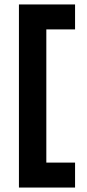

<svg xmlns="http://www.w3.org/2000/svg" viewBox="-20 -746 389 862"><path d="M65 96V-726H188V96ZM126 96V-16H317V96ZM126 -614V-726H317V-614Z"/></svg>

Font: Outfit Thin
Style: Bold
Weight: 700
Version: Version 1.100;gftools[0.9.27]